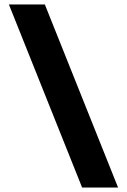

<svg xmlns="http://www.w3.org/2000/svg" viewBox="-20 -805 572 865"><path d="M20 -785H182L512 40H350Z"/></svg>

Font: Eudoxus Sans ExtraBold
Style: Regular
Weight: 800
Designer: Stijn de Vries
Foundry: tokotype
Version: Version 2.005